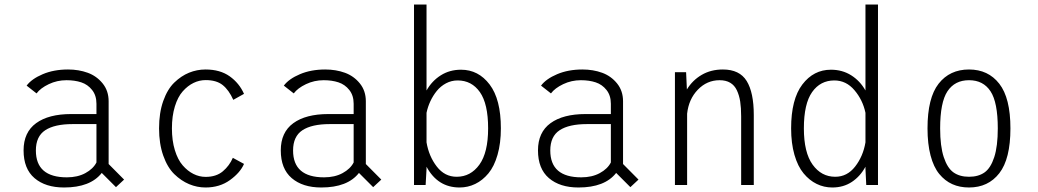

<svg xmlns="http://www.w3.org/2000/svg" viewBox="-20 -820 4600 851"><path d="M494 9.5 431 -53.5Q380.5 11 264 11Q181.5 11 133 -30.5Q84.5 -72 84.5 -153.5Q84.5 -233.5 140 -274Q195.5 -314.5 295.5 -314.5H407.5V-360Q407.5 -397 388.2 -421.2Q369 -445.5 340.2 -455Q311.5 -464.5 274.5 -464.5Q233 -464.5 196.2 -447Q159.5 -429.5 142 -406L98 -440.5Q120.5 -470.5 169.5 -491.2Q218.5 -512 281.5 -512Q329 -512 368.8 -497.5Q408.5 -483 435 -450.2Q461.5 -417.5 461.5 -371V-93L530 -24ZM276.5 -34Q324 -34 358.5 -52.8Q393 -71.5 407.5 -100V-270H301.5Q222 -270 180.5 -242.8Q139 -215.5 139 -153Q139 -34 276.5 -34Z M1061.5 -93.5Q1045 -55 999.5 -22Q954 11 891 11Q853.5 11 818.2 -3.8Q783 -18.5 752.5 -48.2Q722 -78 703.5 -130.5Q685 -183 685 -251Q685 -320 703.5 -372.2Q722 -424.5 752.5 -454Q783 -483.5 818 -497.8Q853 -512 891 -512Q955.5 -512 998 -481.8Q1040.5 -451.5 1061.5 -404L1014 -377.5Q994.5 -421 967 -443Q939.5 -465 891.5 -465Q863.5 -465 837.8 -452.5Q812 -440 790 -415.2Q768 -390.5 755 -348Q742 -305.5 742 -251Q742 -197 755 -154.5Q768 -112 789.8 -87Q811.5 -62 837.5 -49Q863.5 -36 891.5 -36Q938.5 -36 967.8 -60.8Q997 -85.5 1012 -120.5Z M1634 9.5 1571 -53.5Q1520.5 11 1404 11Q1321.5 11 1273 -30.5Q1224.5 -72 1224.5 -153.5Q1224.5 -233.5 1280 -274Q1335.5 -314.5 1435.5 -314.5H1547.5V-360Q1547.5 -397 1528.2 -421.2Q1509 -445.5 1480.2 -455Q1451.5 -464.5 1414.5 -464.5Q1373 -464.5 1336.2 -447Q1299.5 -429.5 1282 -406L1238 -440.5Q1260.5 -470.5 1309.5 -491.2Q1358.5 -512 1421.5 -512Q1469 -512 1508.8 -497.5Q1548.5 -483 1575 -450.2Q1601.5 -417.5 1601.5 -371V-93L1670 -24ZM1416.5 -34Q1464 -34 1498.5 -52.8Q1533 -71.5 1547.5 -100V-270H1441.5Q1362 -270 1320.5 -242.8Q1279 -215.5 1279 -153Q1279 -34 1416.5 -34Z M1815 0V-800H1870.5V-419Q1894.5 -461.5 1933.8 -486.2Q1973 -511 2023.5 -511Q2100.5 -511 2150.2 -445.5Q2200 -380 2200 -251Q2200 -185 2185.2 -133.8Q2170.5 -82.5 2144.8 -51.5Q2119 -20.5 2086.5 -4.8Q2054 11 2017 11Q1920 11 1870.5 -81V-71L1866.5 0ZM2008.5 -463.5Q1981 -463.5 1957 -450.8Q1933 -438 1916 -417Q1899 -396 1887.5 -371.2Q1876 -346.5 1870.5 -320V-189Q1881 -127 1916 -81.8Q1951 -36.5 2004 -36.5Q2066 -36.5 2104.8 -90.2Q2143.5 -144 2143.5 -251Q2143.5 -360 2107 -411.8Q2070.5 -463.5 2008.5 -463.5Z M2774 9.5 2711 -53.5Q2660.5 11 2544 11Q2461.5 11 2413 -30.5Q2364.5 -72 2364.5 -153.5Q2364.5 -233.5 2420 -274Q2475.5 -314.5 2575.5 -314.5H2687.5V-360Q2687.5 -397 2668.2 -421.2Q2649 -445.5 2620.2 -455Q2591.5 -464.5 2554.5 -464.5Q2513 -464.5 2476.2 -447Q2439.5 -429.5 2422 -406L2378 -440.5Q2400.5 -470.5 2449.5 -491.2Q2498.5 -512 2561.5 -512Q2609 -512 2648.8 -497.5Q2688.5 -483 2715 -450.2Q2741.5 -417.5 2741.5 -371V-93L2810 -24ZM2556.5 -34Q2604 -34 2638.5 -52.8Q2673 -71.5 2687.5 -100V-270H2581.5Q2502 -270 2460.5 -242.8Q2419 -215.5 2419 -153Q2419 -34 2556.5 -34Z M2971.5 0V-500H3021L3024.5 -423.5Q3049.5 -464.5 3090.2 -488.2Q3131 -512 3184 -512Q3258 -512 3289.5 -461Q3321 -410 3321 -310V0H3265V-304Q3265 -342 3260.8 -369.8Q3256.5 -397.5 3246 -419.8Q3235.5 -442 3216.5 -453.2Q3197.5 -464.5 3169.5 -464.5Q3113.5 -464.5 3073 -422.5Q3032.5 -380.5 3025.5 -316V0Z M3871.5 0H3819.5L3816 -71V-81Q3793 -38.5 3755.8 -13.8Q3718.5 11 3669 11Q3632 11 3599.8 -4.8Q3567.5 -20.5 3541.8 -51.5Q3516 -82.5 3501.2 -133.8Q3486.5 -185 3486.5 -251Q3486.5 -380 3536.2 -445.5Q3586 -511 3663 -511Q3713.5 -511 3752.8 -486.2Q3792 -461.5 3816 -419V-800H3871.5ZM3543 -251Q3543 -144 3581.8 -90.2Q3620.5 -36.5 3682 -36.5Q3735 -36.5 3770.2 -81.8Q3805.5 -127 3816 -189V-320Q3804 -377 3767.2 -420.2Q3730.5 -463.5 3678 -463.5Q3616 -463.5 3579.5 -411.8Q3543 -360 3543 -251Z M4275 11Q4233.5 11 4200.8 -3.8Q4168 -18.5 4143 -49Q4118 -79.5 4104.5 -130.8Q4091 -182 4091 -251Q4091 -386 4140.2 -449Q4189.5 -512 4275 -512Q4360 -512 4409.2 -448.8Q4458.5 -385.5 4458.5 -251Q4458.5 -115.5 4409.2 -52.2Q4360 11 4275 11ZM4402.5 -251Q4402.5 -366.5 4370.2 -415.5Q4338 -464.5 4275 -464.5Q4212 -464.5 4179.5 -415.5Q4147 -366.5 4147 -251Q4147 -172 4163 -123.5Q4179 -75 4206.2 -55.8Q4233.5 -36.5 4275 -36.5Q4316.5 -36.5 4343.8 -55.8Q4371 -75 4386.8 -123.5Q4402.5 -172 4402.5 -251Z"/></svg>

Font: League Mono Narrow UltraLight
Style: Regular
Weight: 200
Width: 3
Designer: Tyler Finck
Foundry: The League of Moveable Type / Tyler Finck
Version: Version 2.210